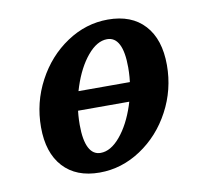

<svg xmlns="http://www.w3.org/2000/svg" viewBox="-58 -491 610 565"><g transform="rotate(-10 247.5 -208.5)"><path d="M49.5 -149.7Q49.5 -223.6 83.6 -287.6Q117.6 -351.6 174.9 -389.8Q232.1 -428 298 -428Q368.7 -428 407.4 -385.5Q446.2 -343.1 446.2 -266.1Q446.2 -192.7 412.1 -128.9Q378.1 -65.1 320.4 -26.9Q262.8 11.3 196.9 11.3Q127 11.3 88.3 -31Q49.5 -73.3 49.5 -149.7ZM332.8 -279Q332.8 -325.3 320.9 -348.4Q309.1 -371.5 285.8 -371.5Q255.5 -371.5 227 -337.4Q198.4 -303.2 180.7 -248.9Q162.9 -194.5 162.9 -137.2Q162.9 -91.4 174.8 -68.3Q186.6 -45.2 209.5 -45.2Q239.8 -45.2 268.3 -79.1Q296.8 -113 314.8 -167.4Q332.8 -221.7 332.8 -279ZM128.3 -235.5H387.1L375.8 -179H117Z"/></g></svg>

Font: Playfair Micro SmCond SmLight
Style: Italic
Weight: 360
Width: 4
Italic angle: -15.6°
Designer: Claus Eggers Sørensen
Foundry: Claus Eggers Sørensen
Version: Version 2.203;Glyphs 3.3 (3326)